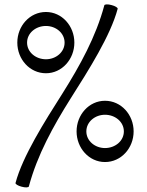

<svg xmlns="http://www.w3.org/2000/svg" viewBox="-20 -832 662 865"><path d="M450 -808C412 -666 340 -536 262 -412C180 -283 82 -128 50 -8C48 -3 61 5 77 9C94 14 109 13 110 8C148 -134 220 -264 298 -388C380 -517 478 -672 510 -792C512 -797 499 -805 483 -809C466 -814 451 -813 450 -808ZM315 -640C315 -715 259 -778 187 -778C114 -778 58 -715 58 -640C58 -565 114 -502 187 -502C259 -502 315 -565 315 -640ZM102 -640C102 -683 141 -715 187 -715C232 -715 271 -683 271 -640C271 -597 232 -565 187 -565C141 -565 102 -597 102 -640ZM582 -240C582 -315 526 -378 453 -378C381 -378 325 -315 325 -240C325 -165 381 -102 453 -102C526 -102 582 -165 582 -240ZM369 -240C369 -283 408 -315 453 -315C499 -315 538 -283 538 -240C538 -197 499 -165 453 -165C408 -165 369 -197 369 -240Z"/></svg>

Font: Nupuram ExtraLight
Style: Regular
Weight: 200
Designer: Santhosh Thottingal (santhosh.thottingal@gmail.com)
Foundry: SMC
Version: Version 1.000